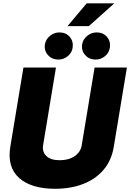

<svg xmlns="http://www.w3.org/2000/svg" viewBox="-20 -1137 790 1165"><path d="M554 -727.3H750L670.5 -247.2Q657 -164.1 608.7 -107.1Q560.4 -50.1 484.7 -20.8Q409.1 8.5 313.9 8.5Q170.1 8.5 96.2 -57Q22.4 -122.5 42.6 -247.2L122.2 -727.3H319.6L241.5 -255.7Q235.1 -215.2 261.5 -190Q288 -164.8 342.3 -164.8Q397.7 -164.8 433.6 -190Q469.5 -215.2 475.9 -255.7ZM335.2 -775.6Q294.7 -775.6 270.6 -803.3Q246.4 -831 252.8 -869.3Q258.2 -899.1 283.6 -919.7Q308.9 -940.3 340.9 -940.3Q380.3 -940.3 403.6 -912.6Q426.8 -884.9 420.5 -846.6Q416.2 -816.8 391.2 -796.2Q366.1 -775.6 335.2 -775.6ZM561.1 -775.6Q520.6 -775.6 496.4 -803.3Q472.3 -831 478.7 -869.3Q484 -899.1 509.4 -919.7Q534.8 -940.3 566.8 -940.3Q606.2 -940.3 629.4 -912.6Q652.7 -884.9 646.3 -846.6Q642 -816.8 617 -796.2Q592 -775.6 561.1 -775.6ZM389.6 -978.3 506 -1116.8H673.7L518.8 -978.3Z"/></svg>

Font: Inter UI Black
Style: Italic
Weight: 900
Italic angle: -9.39999°
Designer: Rasmus Andersson
Foundry: rsms
Version: 3.2;8d6f07862